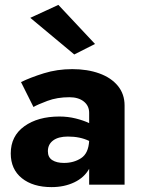

<svg xmlns="http://www.w3.org/2000/svg" viewBox="-20 -756 584 786"><path d="M104 -683 219 -736 369 -576 284 -533ZM117 -318 66 -420Q105 -439 159.5 -456Q214 -473 276 -473Q338 -473 386.5 -455.5Q435 -438 462.5 -404.5Q490 -371 490 -324V0H345V-65Q325 -29 284 -9.5Q243 10 191 10Q115 10 69.5 -26.5Q24 -63 24 -128Q24 -199 79.5 -239Q135 -279 223 -279Q258 -279 290 -271Q322 -263 345 -252V-294Q345 -323 323 -340.5Q301 -358 264 -358Q214 -358 174 -343Q134 -328 117 -318ZM176 -137Q176 -112 194 -100.5Q212 -89 242 -89Q282 -89 312 -108.5Q342 -128 345 -179Q308 -197 258 -197Q219 -197 197.5 -181Q176 -165 176 -137Z"/></svg>

Font: Jost*
Style: Bold
Weight: 700
Version: Version 3.7